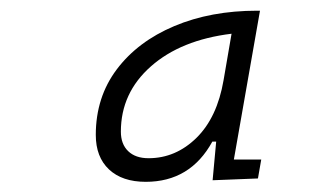

<svg xmlns="http://www.w3.org/2000/svg" viewBox="-20 -724 626 366"><path d="M470.2 -703.6H475.6L425.8 -419.9H478L471.7 -383.8L385.3 -380.4L392.1 -454.1H384.8Q342.8 -377.4 257.8 -377.4Q212.9 -377.4 187.7 -401.1Q162.6 -424.8 162.6 -466.8Q162.6 -538.6 202.6 -591.8Q242.7 -645 312.3 -674.3Q381.8 -703.6 470.2 -703.6ZM263.2 -422.4Q314.9 -422.4 354.5 -461.2Q394 -500 406.2 -571.3L421.4 -659.7Q324.7 -647.9 267.6 -597.4Q210.4 -546.9 210.4 -473.1Q210.4 -449.2 224.4 -435.8Q238.3 -422.4 263.2 -422.4Z"/></svg>

Font: Cascadia Mono PL ExtraLight
Style: Italic
Weight: 200
Italic angle: -10°
Monospace: yes
Designer: Aaron Bell
Foundry: Saja Typeworks
Version: Version 2404.023; ttfautohint (v1.8.4)